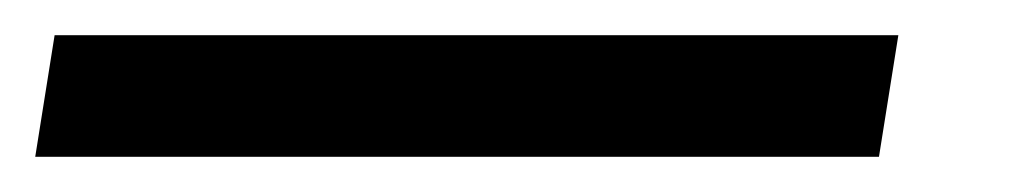

<svg xmlns="http://www.w3.org/2000/svg" viewBox="-60 -20 580 109"><path d="M-40 69 -29 0H450L439 69Z"/></svg>

Font: Nunito Sans 7pt Medium
Style: Italic
Weight: 500
Italic angle: -9°
Designer: Vernon Adams
Foundry: Vernon Adams
Version: Version 3.101;gftools[0.9.27]